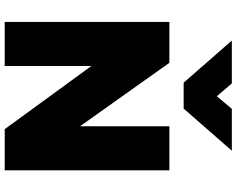

<svg xmlns="http://www.w3.org/2000/svg" viewBox="-112 -866 978 793"><g transform="rotate(90 376.5 -469.0)"><path d="M147 -938H324L377 -876L429 -938H602L428 -739H321ZM70 0V-680H239L501 -311V-680H683V0H513L252 -358V0Z"/></g></svg>

Font: Palanquin Dark
Style: Bold
Weight: 700
Designer: Pria Ravichandran
Version: Version 1.000